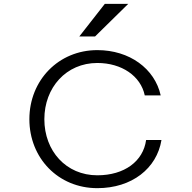

<svg xmlns="http://www.w3.org/2000/svg" viewBox="-20 -970 1000 1000"><path d="M821 -241H741C726 -130 628 -57 487 -57C324 -57 211 -184 211 -349C211 -514 325 -642 487 -642C614 -642 713 -574 734 -473H817C786 -613 654 -709 487 -709C285 -709 133 -552 133 -349C133 -147 283 10 487 10C667 10 797 -93 821 -241ZM393 -780H475L648 -950H526Z"/></svg>

Font: altertype_V2
Style: Regular
Weight: 400
Designer: Simon Renaud
Version: Version 2.001;Glyphs 3.1.2 (3151)